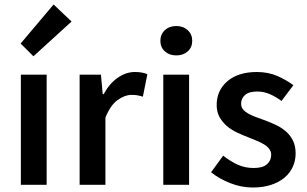

<svg xmlns="http://www.w3.org/2000/svg" viewBox="-20 -824 1368 856"><path d="M73 0V-491H188V0ZM129 -573 72 -630 219 -804 299 -728Z M335 0V-491H430L438 -404H442Q468 -452 505 -477.5Q542 -503 581 -503Q616 -503 637 -493L617 -393Q604 -397 593 -399Q582 -401 566 -401Q537 -401 505 -378.5Q473 -356 450 -300V0Z M708 0V-491H823V0ZM766 -577Q735 -577 715 -595Q695 -613 695 -642Q695 -671 715 -689.5Q735 -708 766 -708Q797 -708 817 -689.5Q837 -671 837 -642Q837 -613 817 -595Q797 -577 766 -577Z M1107 12Q1056 12 1006.5 -7.5Q957 -27 921 -56L975 -130Q1008 -104 1040.5 -89.5Q1073 -75 1111 -75Q1151 -75 1170 -91.5Q1189 -108 1189 -134Q1189 -149 1180 -160.5Q1171 -172 1156 -181Q1141 -190 1122 -197.5Q1103 -205 1084 -213Q1060 -222 1035 -234Q1010 -246 990.5 -263Q971 -280 958.5 -302.5Q946 -325 946 -356Q946 -421 994 -462Q1042 -503 1125 -503Q1176 -503 1217 -485Q1258 -467 1288 -444L1235 -374Q1209 -393 1182.5 -404.5Q1156 -416 1127 -416Q1090 -416 1072.5 -400.5Q1055 -385 1055 -362Q1055 -347 1063.5 -336.5Q1072 -326 1086 -318Q1100 -310 1118.5 -303Q1137 -296 1157 -289Q1182 -280 1207 -268.5Q1232 -257 1252.5 -240Q1273 -223 1285.5 -198.5Q1298 -174 1298 -140Q1298 -108 1285.5 -80.5Q1273 -53 1249 -32.5Q1225 -12 1189 0Q1153 12 1107 12Z"/></svg>

Font: CV Source Sans Light
Style: Bold
Weight: 600
Designer: Paul D. Hunt
Foundry: Adobe Systems Incorporated
Version: Version 3.001